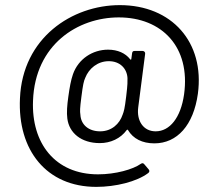

<svg xmlns="http://www.w3.org/2000/svg" viewBox="-20 -637 855 750"><path d="M448 -617C261 -617 68 -489 58 -253C48 -50 162 93 356 93C431 93 514 73 559 39C564 35 565 30 561 25L544 5C540 0 536 -1 530 3C499 25 431 44 363 44C195 44 102 -78 109 -244C117 -463 284 -569 444 -569C612 -569 725 -454 699 -268C686 -177 643 -124 588 -124C540 -124 513 -165 520 -218L547 -427C548 -433 543 -438 537 -438H506C500 -438 497 -436 496 -429L493 -407C493 -403 490 -403 488 -406C470 -429 440 -443 402 -443C342 -443 286 -407 265 -347C257 -324 252 -296 247 -260C242 -225 240 -197 243 -174C250 -118 297 -78 370 -78C412 -78 451 -96 475 -129C477 -131 479 -131 480 -129C500 -95 536 -77 583 -77C672 -77 736 -148 753 -271C780 -472 651 -617 448 -617ZM459 -189C447 -153 416 -124 371 -124C326 -124 296 -150 294 -189C292 -203 292 -213 298 -259C304 -306 307 -320 313 -333C327 -369 361 -398 405 -398C449 -398 476 -369 478 -332C478 -318 479 -310 473 -261C467 -211 464 -202 459 -189Z"/></svg>

Font: Elastic
Style: elastic
Weight: 400
Designer: Jeremy Tribby
Foundry: Tribby Type
Version: Version 1.422;hotconv 1.0.109;makeotfexe 2.5.65596